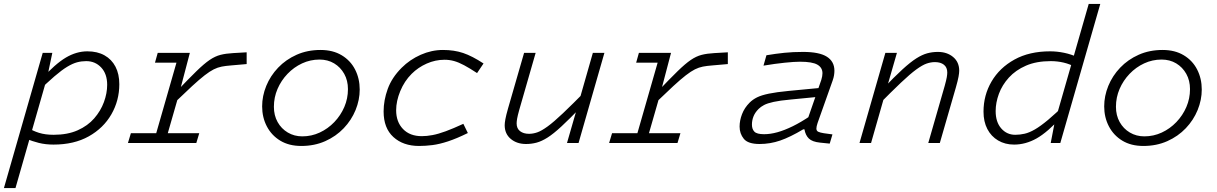

<svg xmlns="http://www.w3.org/2000/svg" viewBox="-52 -730 6212 980"><path d="M-32 230 166 -460H215L189 -336L27 230ZM91 -78Q115 -62 147 -52Q179 -42 222 -42Q293 -42 344.5 -65Q396 -88 429 -126Q462 -164 478.5 -209Q495 -254 495 -297Q495 -353 464.5 -385.5Q434 -418 388 -418Q364 -418 341.5 -412Q319 -406 291.5 -389.5Q264 -373 226 -340.5Q188 -308 134 -255L158 -325Q230 -404 284 -436Q338 -468 394 -468Q445 -468 481.5 -447.5Q518 -427 537.5 -389.5Q557 -352 557 -300Q557 -217 516.5 -146.5Q476 -76 401 -34Q326 8 221 8Q181 8 146.5 -0.5Q112 -9 83 -22Z M917 -460 861 -247 790 0H731L863 -460ZM833 -200 851 -265Q912 -329 951 -367Q990 -405 1018 -424Q1046 -443 1073.5 -450Q1101 -457 1138 -459L1207 -463V-403L1127 -396Q1100 -394 1079.5 -390Q1059 -386 1039 -376Q1019 -366 992.5 -345.5Q966 -325 928 -290Q890 -255 833 -200ZM753 -460H916L902 -410H739ZM616 -50H965L950 0H601Z M1584 -475Q1647 -475 1692 -448Q1737 -421 1760.5 -375Q1784 -329 1784 -273Q1784 -220 1763 -168.5Q1742 -117 1702.5 -75.5Q1663 -34 1608 -9.5Q1553 15 1486 15Q1423 15 1378.5 -12Q1334 -39 1310 -85Q1286 -131 1286 -187Q1286 -240 1307 -291.5Q1328 -343 1367.5 -384.5Q1407 -426 1462 -450.5Q1517 -475 1584 -475ZM1491 -34Q1538 -34 1580 -53.5Q1622 -73 1654.5 -107Q1687 -141 1705.5 -184Q1724 -227 1724 -275Q1724 -319 1705 -353Q1686 -387 1653.5 -406.5Q1621 -426 1579 -426Q1532 -426 1490 -406.5Q1448 -387 1415.5 -353Q1383 -319 1364.5 -276Q1346 -233 1346 -185Q1346 -141 1365 -107Q1384 -73 1417 -53.5Q1450 -34 1491 -34Z M2217 -425Q2170 -425 2126 -405.5Q2082 -386 2049 -353Q2012 -316 1991 -265Q1970 -214 1970 -167Q1970 -108 2005 -71.5Q2040 -35 2101 -35Q2126 -35 2155.5 -40.5Q2185 -46 2223 -60Q2261 -74 2313 -98L2336 -51Q2279 -23 2235 -8.5Q2191 6 2155.5 10.5Q2120 15 2087 15Q2006 15 1956 -30.5Q1906 -76 1906 -161Q1906 -218 1927 -276Q1948 -334 1998 -384Q2040 -426 2095.5 -450.5Q2151 -475 2209 -475Q2266 -475 2312 -459.5Q2358 -444 2416 -406L2383 -357Q2345 -382 2317 -397Q2289 -412 2265.5 -418.5Q2242 -425 2217 -425Z M2842 0 2900 -201 2974 -460H3033L2901 0ZM2943 -272 2914 -184Q2855 -123 2814 -85Q2773 -47 2743 -28Q2713 -9 2687 -2Q2661 5 2633 5Q2586 5 2555 -21Q2524 -47 2524 -91Q2524 -102 2527.5 -121.5Q2531 -141 2541 -176L2623 -460H2682L2598 -168Q2590 -139 2587.5 -124.5Q2585 -110 2585 -100Q2585 -74 2602.5 -60.5Q2620 -47 2648 -47Q2669 -47 2690.5 -54.5Q2712 -62 2743 -84.5Q2774 -107 2821.5 -152Q2869 -197 2943 -272Z M3373 -460 3317 -247 3246 0H3187L3319 -460ZM3289 -200 3307 -265Q3368 -329 3407 -367Q3446 -405 3474 -424Q3502 -443 3529.5 -450Q3557 -457 3594 -459L3663 -463V-403L3583 -396Q3556 -394 3535.5 -390Q3515 -386 3495 -376Q3475 -366 3448.5 -345.5Q3422 -325 3384 -290Q3346 -255 3289 -200ZM3209 -460H3372L3358 -410H3195ZM3072 -50H3421L3406 0H3057Z M3848 -45Q3880 -45 3916 -55Q3952 -65 3994 -85.5Q4036 -106 4085 -139L4054 -70H4048Q3981 -30 3930 -12.5Q3879 5 3825 5Q3766 5 3744.5 -21.5Q3723 -48 3723 -84Q3723 -115 3735.5 -147.5Q3748 -180 3774 -206Q3790 -222 3812 -233Q3834 -244 3872.5 -252Q3911 -260 3974 -266L4153 -283L4138 -237L3984 -222Q3929 -217 3897 -210Q3865 -203 3848 -194Q3831 -185 3820 -174Q3802 -156 3794 -136Q3786 -116 3786 -94Q3786 -71 3798.5 -58Q3811 -45 3848 -45ZM4121 -102Q4118 -93 4116.5 -86Q4115 -79 4115 -74Q4115 -62 4124.5 -57.5Q4134 -53 4153 -50L4197 -44L4183 3L4134 -2Q4094 -6 4076.5 -23Q4059 -40 4054 -70L4059 -89L4140 -322Q4143 -332 4144.5 -340.5Q4146 -349 4146 -356Q4146 -385 4120 -400Q4094 -415 4031 -415Q4003 -415 3954 -410Q3905 -405 3845 -395L3860 -448Q3908 -456 3951.5 -460.5Q3995 -465 4047 -465Q4130 -465 4168.5 -440.5Q4207 -416 4207 -369Q4207 -358 4205 -345.5Q4203 -333 4198 -319Z M4526 -460 4468 -259 4394 0H4335L4467 -460ZM4425 -188 4454 -276Q4513 -338 4554 -375.5Q4595 -413 4625 -432Q4655 -451 4681 -458Q4707 -465 4735 -465Q4782 -465 4813 -439Q4844 -413 4844 -369Q4844 -358 4840.5 -338.5Q4837 -319 4827 -284L4745 0H4686L4770 -292Q4778 -321 4780.5 -335.5Q4783 -350 4783 -360Q4783 -386 4766 -399.5Q4749 -413 4720 -413Q4699 -413 4677.5 -405.5Q4656 -398 4625 -375.5Q4594 -353 4546.5 -308Q4499 -263 4425 -188Z M5311 0 5331 -104 5505 -710H5564L5360 0ZM5440 -386Q5409 -403 5377 -410.5Q5345 -418 5311 -418Q5238 -418 5185 -395Q5132 -372 5097.5 -334Q5063 -296 5046.5 -251Q5030 -206 5030 -163Q5030 -107 5058.5 -74.5Q5087 -42 5130 -42Q5154 -42 5178 -47.5Q5202 -53 5230.5 -69.5Q5259 -86 5298 -118.5Q5337 -151 5392 -205L5368 -135Q5295 -55 5239 -23.5Q5183 8 5124 8Q5078 8 5042.5 -13Q5007 -34 4987.5 -71.5Q4968 -109 4968 -160Q4968 -244 5009 -314Q5050 -384 5126 -426Q5202 -468 5308 -468Q5343 -468 5379.5 -460.5Q5416 -453 5453 -436Z M5882 -475Q5945 -475 5990 -448Q6035 -421 6058.5 -375Q6082 -329 6082 -273Q6082 -220 6061 -168.5Q6040 -117 6000.5 -75.5Q5961 -34 5906 -9.5Q5851 15 5784 15Q5721 15 5676.5 -12Q5632 -39 5608 -85Q5584 -131 5584 -187Q5584 -240 5605 -291.5Q5626 -343 5665.5 -384.5Q5705 -426 5760 -450.5Q5815 -475 5882 -475ZM5789 -34Q5836 -34 5878 -53.5Q5920 -73 5952.5 -107Q5985 -141 6003.5 -184Q6022 -227 6022 -275Q6022 -319 6003 -353Q5984 -387 5951.5 -406.5Q5919 -426 5877 -426Q5830 -426 5788 -406.5Q5746 -387 5713.5 -353Q5681 -319 5662.5 -276Q5644 -233 5644 -185Q5644 -141 5663 -107Q5682 -73 5715 -53.5Q5748 -34 5789 -34Z"/></svg>

Font: Intel One Mono Light
Style: Italic
Weight: 300
Italic angle: -16°
Monospace: yes
Designer: Fred Shallcrass
Foundry: Frere-Jones Type LLC
Version: Version 1.004